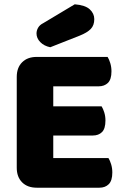

<svg xmlns="http://www.w3.org/2000/svg" viewBox="-20 -871 581 894"><path d="M58 -513Q58 -556 83 -581Q108 -606 151 -606H481Q488 -595 493.5 -577Q499 -559 499 -539Q499 -501 482.5 -485Q466 -469 439 -469H228V-376H453Q460 -365 465.5 -347.5Q471 -330 471 -310Q471 -272 455 -256Q439 -240 412 -240H228V-135H485Q492 -124 497.5 -106Q503 -88 503 -68Q503 -30 486.5 -13.5Q470 3 443 3H151Q108 3 83 -22Q58 -47 58 -90ZM328 -851Q377 -847 398 -827.5Q419 -808 419 -782Q419 -753 402.5 -736Q386 -719 351 -705L214 -651Q185 -657 167.5 -675Q150 -693 150 -715Q150 -729 157.5 -742Q165 -755 181 -763Z"/></svg>

Font: Baloo Chettan
Style: Regular
Weight: 400
Designer: Maithili Shingre and Ek Type
Foundry: Ek Type
Version: Version 1.443;PS 1.000;hotconv 16.6.51;makeotf.lib2.5.65220;